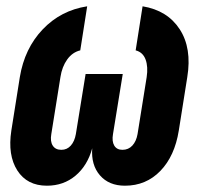

<svg xmlns="http://www.w3.org/2000/svg" viewBox="-20 -580 640 610"><path d="M129 10Q66 10 35 -38.5Q4 -87 16 -165L43 -335Q58 -426 115.5 -486.5Q173 -547 257 -560L235 -420Q210 -414 193.5 -391Q177 -368 172 -335L143 -154Q139 -131 147.5 -117.5Q156 -104 175 -104Q193 -104 205 -117.5Q217 -131 221 -154L252 -345H370L339 -154Q335 -131 343 -117.5Q351 -104 369 -104Q388 -104 400.5 -117.5Q413 -131 417 -154L446 -335Q451 -368 442.5 -391Q434 -414 411 -420L433 -560Q512 -547 551 -487Q590 -427 575 -335L548 -165Q535 -84 489.5 -37Q444 10 377 10Q326 10 297.5 -23Q269 -56 273 -109Q258 -54 220 -22Q182 10 129 10Z"/></svg>

Font: JetBrains Mono NL ExtraBold
Style: Italic
Weight: 800
Italic angle: -9°
Monospace: yes
Designer: Philipp Nurullin, Konstantin Bulenkov
Foundry: JetBrains
Version: Version 2.305; ttfautohint (v1.8.4.7-5d5b)